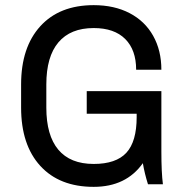

<svg xmlns="http://www.w3.org/2000/svg" viewBox="-20 -716 717 746"><path d="M607 -445H509Q509 -522 466.5 -564.5Q424 -607 344 -607Q254 -607 207 -551.5Q160 -496 160 -388V-298Q160 -190 206.5 -134.5Q253 -79 344 -79Q431 -79 471 -122.5Q511 -166 511 -261V-274H317V-362H607V-128Q607 -45 613 0H555Q542 -41 535 -82Q470 10 344 10Q211 10 136.5 -71.5Q62 -153 62 -298V-388Q62 -532 136.5 -614Q211 -696 344 -696Q424 -696 483.5 -665Q543 -634 575 -577Q607 -520 607 -445Z"/></svg>

Font: Chivo
Style: Regular
Weight: 400
Designer: Hector Gatti
Foundry: Omnibus-Type
Version: Version 1.003